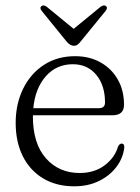

<svg xmlns="http://www.w3.org/2000/svg" viewBox="-20 -661 503 692"><path d="M427 -283.5Q427 -245.5 385 -245.5H99Q98.5 -244 98.5 -242Q98.5 -143.5 145.5 -90.5Q192.5 -37.5 267 -37.5Q320.5 -37.5 357.2 -65.2Q394 -93 405.5 -133Q411 -143.5 418.5 -143.5Q428.5 -143.5 428 -130Q424 -92 400 -60Q376 -28 337 -8.8Q298 10.5 247.5 10.5Q183 10.5 135.5 -18Q88 -46.5 62.2 -98Q36.5 -149.5 36.5 -218Q36.5 -286 63 -340.5Q89.5 -395 137.8 -426.8Q186 -458.5 251 -458.5Q302.5 -458.5 342.2 -436.2Q382 -414 404.5 -374.5Q427 -335 427 -283.5ZM242.5 -429.5Q183.5 -429.5 145.2 -386.2Q107 -343 100 -271H336Q358.5 -271 358.5 -291.5Q358.5 -353.5 326.8 -391.5Q295 -429.5 242.5 -429.5ZM271.5 -512.5Q265.5 -504.5 259.8 -500.2Q254 -496 246 -496Q232.5 -496 219 -512.5L130.5 -621.5Q121.5 -632.5 129.5 -639Q137 -645 148.5 -636.5L245.5 -557L342.5 -636.5Q354.5 -645 362 -639Q369.5 -633 360.5 -621.5Z"/></svg>

Font: Fraunces 72pt Soft Light
Style: Regular
Weight: 300
Version: Version 1.000;[b76b70a41]